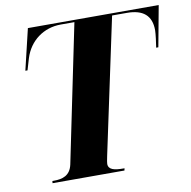

<svg xmlns="http://www.w3.org/2000/svg" viewBox="-80 -796 869 873"><g transform="rotate(-10 354.5 -360.0)"><path d="M93 -3H425L427 -13H421C381 -13 353 -19 353 -46C353 -52 355 -62 359 -82L492 -707H560C635 -707 673 -675 673 -607C673 -590 667 -547 664 -528H674L709 -717H105L60 -528H70L86 -582C110 -659 176 -707 255 -707H318L187 -72C176 -23 141 -13 101 -13H94Z"/></g></svg>

Font: Noto Serif Display SemiCondensed ExtraBold
Style: Italic
Weight: 800
Width: 4
Italic angle: -12°
Designer: Monotype Design Team
Foundry: Monotype Imaging Inc.
Version: Version 2.009